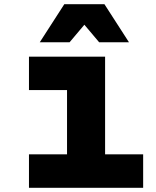

<svg xmlns="http://www.w3.org/2000/svg" viewBox="-20 -888 740 908"><path d="M117 -620H477V-158H657V0H117V-158H297V-462H117ZM168 -688 284 -868H474L590 -688H449L379 -771L309 -688Z"/></svg>

Font: Martian Mono ExtraBold
Style: Regular
Weight: 800
Monospace: yes
Designer: Roman Shamin
Foundry: Evil Martians
Version: Version 1.000; ttfautohint (v1.8.4.7-5d5b)